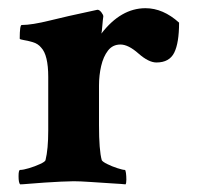

<svg xmlns="http://www.w3.org/2000/svg" viewBox="-20 -457 494 480"><path d="M30.3 3.9Q26.4 0 26.4 -16.6Q26.4 -32.2 30.3 -32.2Q38.1 -32.2 52.7 -36.6Q67.4 -41 80.1 -46.9Q92.8 -52.7 93.8 -56.6Q100.6 -84 100.6 -130.9V-264.6Q100.6 -319.3 83 -337.9Q75.2 -347.7 62 -351.6Q48.8 -355.5 39.1 -356.9Q29.3 -358.4 29.3 -360.4Q29.3 -394.5 34.2 -394.5Q59.6 -394.5 105 -405.8Q150.4 -417 201.2 -427.7L223.6 -432.6Q228.5 -432.6 233.4 -426.3Q238.3 -419.9 238.3 -416Q237.3 -410.2 235.8 -392.6Q234.4 -375 233.4 -373Q282.2 -436.5 343.8 -436.5Q387.7 -436.5 427.7 -400.4Q427.7 -349.6 415.5 -325.2Q403.3 -300.8 371.1 -300.8Q351.6 -300.8 326.2 -323.2Q300.8 -345.7 281.2 -345.7Q261.7 -345.7 250 -330.6Q238.3 -315.4 232.9 -292Q227.5 -268.6 227.5 -243.2V-144.5Q227.5 -81.1 234.4 -56.6Q236.3 -52.7 248 -46.9Q259.8 -41 273.4 -36.6Q287.1 -32.2 292 -32.2Q293.9 -32.2 294.9 -24.4Q295.9 -16.6 295.9 -7.8Q295.9 1 293.9 3.9Q286.1 2.9 260.7 1.5Q235.4 0 207.5 -2Q179.7 -3.9 164.1 -3.9Q152.3 -3.9 132.3 -2.9Q112.3 -2 90.8 -0.5Q69.3 1 52.7 2.4Q36.1 3.9 30.3 3.9Z"/></svg>

Font: Crimson Text
Style: Bold
Weight: 700
Designer: Sebastian Kosch
Foundry: Sebastian Kosch
Version: Version 1.100